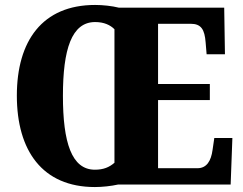

<svg xmlns="http://www.w3.org/2000/svg" viewBox="-20 -745 980 775"><path d="M363 10C393 10 429 6 456 0H911L918 -188H845L838 -140C832 -95 814 -66 777 -66H618V-341H827V-406H618V-649H750C792 -649 806 -626 810 -574L814 -526H888L885 -714H460C432 -721 395 -725 364 -725C151 -725 48 -580 48 -359C48 -137 151 10 363 10ZM363 -60C269 -60 234 -170 234 -358C234 -546 269 -656 364 -656C400 -656 425 -644 442 -627V-88C421 -70 398 -60 363 -60Z"/></svg>

Font: Noto Serif Khmer Condensed Black
Style: Regular
Weight: 900
Width: 3
Designer: Danh Hong and the Monotype Design Team
Foundry: Monotype Imaging Inc.
Version: Version 2.004